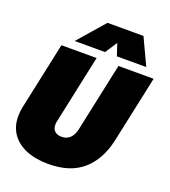

<svg xmlns="http://www.w3.org/2000/svg" viewBox="-164 -1043 1042 1174"><g transform="rotate(20 357.0 -455.5)"><path d="M14 -200Q14 -232 21 -263L114 -698H343L248 -253Q245 -241 245 -230Q245 -202 261 -187Q277 -172 306 -172Q339 -172 360.5 -193Q382 -214 390 -253L485 -698H714L621 -263Q592 -131 509.5 -59.5Q427 12 286 12Q202 12 141 -13.5Q80 -39 47 -86.5Q14 -134 14 -200ZM332 -923H566L647 -750H456L430 -828L379 -750H181Z"/></g></svg>

Font: Azeret Mono Black
Style: Italic
Weight: 900
Italic angle: -12°
Designer: Martin Vácha
Foundry: Displaay
Version: Version 1.000; Glyphs 3.0.3, build 3074